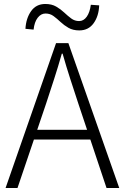

<svg xmlns="http://www.w3.org/2000/svg" viewBox="-20 -946 628 966"><path d="M8 0 262 -729H324L580 0H516L374 -425Q353 -489 333.5 -549Q314 -609 295 -676H291Q272 -609 252.5 -549Q233 -489 212 -425L68 0ZM127 -244V-293H457V-244ZM379 -793Q347 -793 324.5 -806Q302 -819 284.5 -835.5Q267 -852 249.5 -865Q232 -878 209 -878Q186 -878 169.5 -856.5Q153 -835 149 -797L108 -801Q111 -854 136.5 -890Q162 -926 208 -926Q240 -926 262.5 -913Q285 -900 303 -883Q321 -866 338.5 -853Q356 -840 378 -840Q401 -840 416.5 -862Q432 -884 437 -922L479 -919Q477 -865 451 -829Q425 -793 379 -793Z"/></svg>

Font: Noto Sans SC Thin Light
Style: Regular
Weight: 300
Version: Version 2.004-H2;hotconv 1.0.118;makeotfexe 2.5.65603